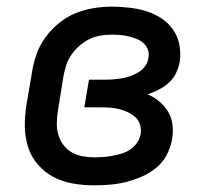

<svg xmlns="http://www.w3.org/2000/svg" viewBox="-20 -548 640 576"><path d="M262 8Q230 8 198.5 2.5Q167 -3 140.5 -17Q114 -31 94 -54Q74 -77 64.5 -106Q55 -135 54.5 -167Q54 -199 59 -231L76 -331Q80 -358 89.5 -385Q99 -412 116 -435.5Q133 -459 156 -478Q179 -497 206 -508Q233 -519 260.5 -523.5Q288 -528 315 -528Q341 -528 367.5 -525Q394 -522 418.5 -514.5Q443 -507 463.5 -493.5Q484 -480 498.5 -460Q513 -440 518 -414Q523 -388 519 -362Q516 -345 508 -328.5Q500 -312 486 -299.5Q472 -287 456 -279Q440 -271 423 -265Q442 -257 458 -243.5Q474 -230 484.5 -212.5Q495 -195 497.5 -173Q500 -151 496 -129Q492 -106 480 -83Q468 -60 448 -44Q428 -28 405 -18Q382 -8 358 -2Q334 4 310 6Q286 8 262 8ZM262 -76Q276 -76 290 -77Q304 -78 317 -80.5Q330 -83 344 -87Q358 -91 370 -99Q382 -107 390.5 -119Q399 -131 402 -145Q404 -159 400.5 -172.5Q397 -186 387 -195.5Q377 -205 364.5 -211Q352 -217 338.5 -220.5Q325 -224 310.5 -225Q296 -226 281 -226H233L247 -309H295Q308 -309 320.5 -310Q333 -311 345.5 -313Q358 -315 370.5 -319.5Q383 -324 395 -331Q407 -338 415 -349Q423 -360 425 -373Q428 -386 424 -398Q420 -410 410.5 -418.5Q401 -427 389.5 -431.5Q378 -436 366 -439Q354 -442 341 -443Q328 -444 314 -444Q298 -444 280.5 -441Q263 -438 247 -430Q231 -422 217.5 -410Q204 -398 193.5 -382.5Q183 -367 178 -350.5Q173 -334 170 -317L154 -217Q151 -199 150.5 -180.5Q150 -162 154.5 -145.5Q159 -129 169 -115Q179 -101 193.5 -92Q208 -83 226 -79.5Q244 -76 262 -76Z"/></svg>

Font: Iosevka Medium Extended
Style: Italic
Weight: 500
Width: 7
Italic angle: -9°
Monospace: yes
Designer: Belleve Invis
Foundry: Belleve Invis
Version: Version 32.5.0; ttfautohint (v1.8.4)